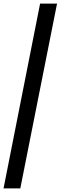

<svg xmlns="http://www.w3.org/2000/svg" viewBox="-21 -832 334 1057"><path d="M-1.5 205.1 199.7 -812H293L90.8 205.1Z"/></svg>

Font: Reddit Sans
Style: Bold Italic
Weight: 700
Italic angle: -11.25°
Designer: Stephen Hutchings
Version: Version 1.013